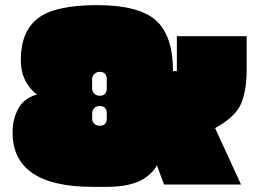

<svg xmlns="http://www.w3.org/2000/svg" viewBox="-20 -719 1010 748"><path d="M395 9H342Q29 9 29 -203Q29 -239 39 -267.5Q49 -296 60.5 -310.5Q72 -325 88 -335Q109 -348 124 -350Q61 -400 61 -485Q61 -596 127.5 -647.5Q194 -699 357.5 -699Q521 -699 587.5 -639.5Q654 -580 654 -442H669V-578H941V-450Q941 -363 918 -312.5Q895 -262 818 -220L919 0H619L591 -76Q587 -64 571.5 -48Q556 -32 536 -20Q486 9 395 9ZM339 -410V-375Q339 -362 347.5 -354Q356 -346 368 -346Q396 -346 396 -375V-410Q396 -439 368 -439Q356 -439 347.5 -431Q339 -423 339 -410ZM339 -277V-257Q339 -245 347.5 -237Q356 -229 368 -229Q396 -229 396 -257V-277Q396 -306 368 -306Q356 -306 347.5 -298Q339 -290 339 -277Z"/></svg>

Font: Erica One
Style: Regular
Weight: 400
Designer: Miguel Hernandez
Foundry: Miguel Hernandez
Version: Version 1.003